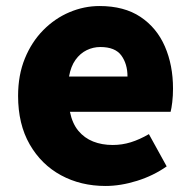

<svg xmlns="http://www.w3.org/2000/svg" viewBox="-20 -603 636 637"><path d="M330 14Q248 14 182.5 -21.5Q117 -57 78.5 -124Q40 -191 40 -285Q40 -354 62.5 -409Q85 -464 123.5 -503Q162 -542 210.5 -562.5Q259 -583 310 -583Q392 -583 446 -547Q500 -511 527 -449Q554 -387 554 -309Q554 -285 551.5 -264Q549 -243 546 -232H212Q220 -193 240 -169Q260 -145 289 -133.5Q318 -122 354 -122Q385 -122 414 -131Q443 -140 474 -158L533 -51Q489 -20 434.5 -3Q380 14 330 14ZM209 -349H403Q403 -391 382.5 -419Q362 -447 313 -447Q289 -447 267.5 -436.5Q246 -426 230.5 -404.5Q215 -383 209 -349Z"/></svg>

Font: Noto Sans SC Black
Style: Regular
Weight: 900
Designer: Ryoko NISHIZUKA  (kana, bopomofo & ideographs); Paul D. Hunt (Latin, Greek & Cyrillic); Sandoll Communications , Soo-you
Foundry: Adobe
Version: Version 2.004-H2;hotconv 1.0.118;makeotfexe 2.5.65603